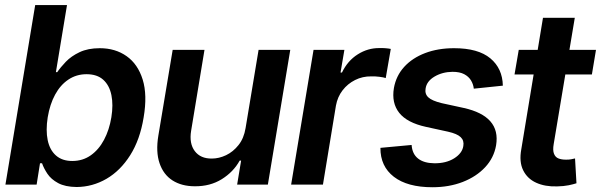

<svg xmlns="http://www.w3.org/2000/svg" viewBox="-20 -748 2435 778"><path d="M290.5 9.8Q244.1 9.3 215.6 -6.1Q187 -21.5 172.1 -43.9Q157.2 -66.4 150.4 -86.4H142.1L128.4 0H2L122.6 -727.5H251.5L206.5 -455.6H211.9Q225.1 -475.1 246.8 -497.8Q268.6 -520.5 302.5 -536.6Q336.4 -552.7 384.3 -552.7Q447.3 -552.7 492.9 -520.5Q538.6 -488.3 558.1 -425.8Q577.6 -363.3 562 -272Q547.4 -182.1 507.6 -119.1Q467.8 -56.2 411.4 -23.4Q355 9.3 290.5 9.8ZM272.9 -95.7Q315.4 -95.7 347.9 -118.7Q380.4 -141.6 401.6 -181.6Q422.9 -221.7 431.2 -272.5Q439.5 -323.2 431.4 -362.8Q423.3 -402.3 398.4 -424.8Q373.5 -447.3 330.6 -447.3Q289.6 -447.3 257.1 -425.5Q224.6 -403.8 203.4 -364.7Q182.1 -325.7 173.3 -272.5Q165 -219.7 173.3 -179.9Q181.6 -140.1 206.8 -117.9Q231.9 -95.7 272.9 -95.7Z M975.1 -229 1027.8 -545.9H1156.2L1065.4 0H940.9L957 -97.2H951.2Q925.8 -51.3 878.7 -22Q831.5 7.3 769.5 6.8Q716.3 6.8 679.2 -16.8Q642.1 -40.5 626.5 -86.7Q610.8 -132.8 621.6 -198.2L679.7 -545.9H808.6L754.4 -217.8Q746.1 -166.5 769.3 -135.7Q792.5 -105 838.4 -105.5Q867.2 -105.5 896 -119.1Q924.8 -132.8 946.5 -160.2Q968.3 -187.5 975.1 -229Z M1159.7 0 1250.5 -545.9H1375.5L1359.9 -454.1H1365.7Q1388.7 -502 1429.7 -527.8Q1470.7 -553.7 1517.6 -553.2Q1528.3 -553.7 1541 -552.7Q1553.7 -551.8 1563.5 -549.8L1543 -431.6Q1535.2 -434.6 1517.8 -436.8Q1500.5 -439 1484.4 -438.5Q1449.2 -439 1418.9 -423.8Q1388.7 -408.7 1368.2 -382.1Q1347.7 -355.5 1341.3 -320.3L1288.6 0Z M2017.6 -400.9 1899.9 -388.7Q1897.9 -406.7 1888.4 -422.4Q1878.9 -438 1860.8 -447.5Q1842.8 -457 1813.5 -457Q1772.5 -456.5 1740.7 -437.7Q1709 -418.9 1704.6 -389.6Q1700.7 -367.7 1715.3 -353.8Q1730 -339.8 1769.5 -330.1L1859.4 -310.5Q1934.1 -293.9 1967 -256.3Q2000 -218.8 1990.2 -159.2Q1981.4 -108.4 1945.8 -70.3Q1910.2 -32.2 1855 -10.7Q1799.8 10.7 1732.4 10.7Q1630.9 10.7 1575.9 -31.7Q1521 -74.2 1521.5 -148.9L1647.9 -160.6Q1650.4 -124 1674.1 -105.5Q1697.8 -86.9 1739.7 -86.4Q1787.6 -85.9 1820.3 -106.4Q1853 -127 1857.4 -156.2Q1861.3 -178.2 1846.9 -192.1Q1832.5 -206.1 1795.4 -214.4L1706.1 -233.9Q1629.9 -250.5 1597.9 -290.5Q1565.9 -330.6 1576.2 -391.6Q1585 -440.9 1617.9 -477.1Q1650.9 -513.2 1702.9 -533Q1754.9 -552.7 1819.8 -552.7Q1917.5 -552.7 1966.8 -511.7Q2016.1 -470.7 2017.6 -400.9Z M2395 -545.9 2378.4 -446.3H2064.9L2082 -545.9ZM2180.2 -675.8H2309.1L2223.6 -164.1Q2219.2 -138.7 2224.9 -124.8Q2230.5 -110.8 2242.9 -106Q2255.4 -101.1 2272 -101.1Q2283.7 -100.6 2293.9 -102.5Q2304.2 -104.5 2310.1 -106L2315.9 -5.4Q2304.2 -1.5 2284.2 2.7Q2264.2 6.8 2237.3 7.3Q2188.5 8.8 2152.6 -7.6Q2116.7 -23.9 2099.9 -58.1Q2083 -92.3 2092.3 -143.1Z"/></svg>

Font: Inter Tight SemiBold
Style: Italic
Weight: 600
Italic angle: -9.39999°
Designer: Rasmus Andersson
Foundry: rsms
Version: Version 3.004